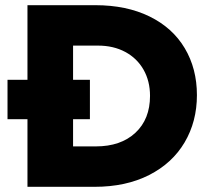

<svg xmlns="http://www.w3.org/2000/svg" viewBox="-20 -721 820 741"><path d="M86 0H345Q466 0 555.5 -45.5Q645 -91 692.5 -171.5Q740 -252 740 -354Q740 -456 693 -535Q646 -614 557 -657.5Q468 -701 348 -701H86ZM262 -545H358Q418 -545 463.5 -520.5Q509 -496 534 -452Q559 -408 559 -351Q559 -261 502.5 -208.5Q446 -156 350 -156H262ZM327 -413H9V-261H327Z"/></svg>

Font: Geom ExtraBold
Style: Bold
Weight: 800
Version: Version 1.102